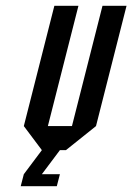

<svg xmlns="http://www.w3.org/2000/svg" viewBox="-20 -520 458 665"><path d="M125 0 62.5 -83.3 168.3 -500H251.7L145.8 -83.3H229.2L335 -500H418.3L312.5 -83.3L208.3 0H187.5L125 83.3H187.5L176.7 125H51.7L62.5 83.3Z"/></svg>

Font: Yulong
Style: Italic
Weight: 400
Italic angle: -14.25°
Designer: GGBotNet
Foundry: f0n7.com
Version: 1.00